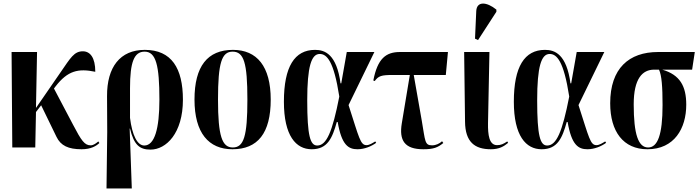

<svg xmlns="http://www.w3.org/2000/svg" viewBox="-20 -828 3932 1078"><path d="M49 0H178L182 -199L211 -237L297 -60C321 -10 364 10 438 10C492 10 521 -9 538 -25L532 -34C521 -25 506 -12 489 -12C455 -12 437 -38 390 -128L283 -331L292 -343C360 -431 419 -445 515 -425C515 -505 486 -540 445 -540C396 -540 376 -503 320 -422L182 -222L188 -536H45Z M578 230H720L708 -106H710C732 -14 764 12 825 12C913 12 1007 -80 1007 -268C1007 -445 943 -548 793 -548C654 -548 580 -451 581 -288L582 -86ZM790 -11C751 -11 722 -69 710 -166V-333C710 -480 733 -538 792 -538C856 -538 875 -460 875 -269C875 -105 848 -11 790 -11Z M1285 10C1427 10 1500 -80 1500 -269C1500 -456 1422 -548 1288 -548C1145 -548 1072 -456 1072 -269C1072 -81 1152 10 1285 10ZM1287 0C1227 0 1204 -63 1204 -269C1204 -476 1225 -538 1286 -538C1349 -538 1369 -476 1369 -269C1369 -63 1349 0 1287 0Z M1730 10C1820 10 1846 -54 1871 -143H1876C1898 -14 1936 10 1987 10C2027 10 2066 -7 2092 -26L2087 -34C2072 -25 2054 -13 2038 -13C2003 -13 1997 -53 1937 -238L2082 -536H1927L1896 -360H1892C1870 -523 1805 -548 1749 -548C1634 -548 1574 -454 1574 -257C1574 -65 1642 10 1730 10ZM1761 -11C1722 -11 1705 -64 1705 -265C1705 -454 1728 -525 1775 -525C1815 -525 1854 -486 1885 -286C1846 -86 1813 -11 1761 -11Z M2357 10C2415 10 2438 0 2469 -25L2462 -35C2448 -22 2428 -12 2406 -12C2364 -12 2368 -35 2348 -151L2303 -407H2483L2495 -536H2226C2147 -536 2100 -500 2076 -376L2084 -373C2105 -402 2122 -407 2184 -407H2281L2236 -136C2220 -40 2251 10 2357 10Z M2664 -603 2767 -762V-774C2713 -818 2657 -823 2654 -766L2647 -611ZM2736 10C2783 10 2809 -6 2833 -26L2828 -34C2807 -20 2793 -13 2771 -13C2726 -13 2719 -71 2720 -137L2728 -536H2586L2591 -145C2592 -30 2646 10 2736 10Z M3021 10C3111 10 3137 -54 3162 -143H3167C3189 -14 3227 10 3278 10C3318 10 3357 -7 3383 -26L3378 -34C3363 -25 3345 -13 3329 -13C3294 -13 3288 -53 3228 -238L3373 -536H3218L3187 -360H3183C3161 -523 3096 -548 3040 -548C2925 -548 2865 -454 2865 -257C2865 -65 2933 10 3021 10ZM3052 -11C3013 -11 2996 -64 2996 -265C2996 -454 3019 -525 3066 -525C3106 -525 3145 -486 3176 -286C3137 -86 3104 -11 3052 -11Z M3615 10C3766 10 3833 -107 3833 -240C3833 -344 3798 -408 3698 -437H3866L3881 -536H3675C3511 -536 3406 -444 3406 -248C3406 -89 3480 10 3615 10ZM3619 0C3564 0 3538 -73 3538 -242C3538 -387 3587 -437 3653 -437H3680C3695 -405 3700 -343 3700 -238C3700 -70 3672 0 3619 0Z"/></svg>

Font: Noto Serif Display ExtraCondensed
Style: Bold
Weight: 700
Width: 2
Designer: Monotype Design Team
Foundry: Monotype Imaging Inc.
Version: Version 2.009